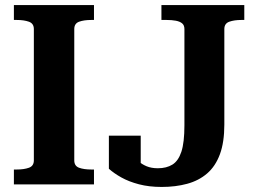

<svg xmlns="http://www.w3.org/2000/svg" viewBox="-20 -730 1020 760"><path d="M114 -95V-615Q114 -637 94.5 -644Q75 -651 46 -651H35V-710H352V-651H342Q312 -651 293 -644Q274 -637 274 -615V-95Q274 -73 293 -66Q312 -59 342 -59H352V0H35V-59H46Q75 -59 94.5 -66Q114 -73 114 -95ZM619 -710H947V-651H936Q907 -651 887.5 -644Q868 -637 868 -615V-237Q868 -167 850.5 -119.5Q833 -72 800 -43.5Q767 -15 721 -2.5Q675 10 620 10Q570 10 530 -0.5Q490 -11 460.5 -27.5Q431 -44 411 -62V-193H537V-69Q519 -74 506.5 -83Q494 -92 489.5 -101Q485 -110 488.5 -116Q492 -122 503 -120Q513 -106 527 -93Q541 -80 560 -72Q579 -64 605 -64Q639 -64 662.5 -78.5Q686 -93 698 -129.5Q710 -166 710 -234V-615Q710 -630 701 -637.5Q692 -645 676 -648Q660 -651 639 -651H619Z"/></svg>

Font: Roboto Serif 28pt SemiBold
Style: Regular
Weight: 600
Designer: Greg Gazdowicz
Foundry: Commercial Type
Version: Version 1.008